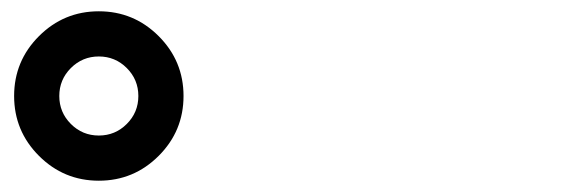

<svg xmlns="http://www.w3.org/2000/svg" viewBox="-20 -875 1040 340"><path d="M261 -811Q305 -767 305 -705Q305 -643 261 -599Q217 -555 155 -555Q93 -555 49 -599Q5 -643 5 -705Q5 -767 49 -811Q93 -855 155 -855Q217 -855 261 -811ZM204.5 -655.5Q225 -676 225 -705Q225 -734 204.5 -754.5Q184 -775 155 -775Q126 -775 105.5 -754.5Q85 -734 85 -705Q85 -676 105.5 -655.5Q126 -635 155 -635Q184 -635 204.5 -655.5Z"/></svg>

Font: Mplus 1p Medium
Style: Regular
Weight: 500
Version: Version 1.061